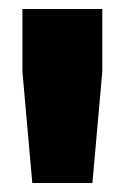

<svg xmlns="http://www.w3.org/2000/svg" viewBox="-20 -720 278 428"><path d="M208 -700V-560L186 -312H52L30 -560V-700Z"/></svg>

Font: Fivo Sans Black
Style: Regular
Weight: 900
Designer: Alexander Slobzheninov
Foundry: Alexander Slobzheninov
Version: 1.0